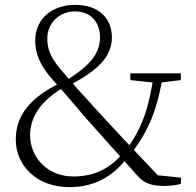

<svg xmlns="http://www.w3.org/2000/svg" viewBox="-20 -757 809 791"><path d="M266 14C381 14 455 -41 507 -111H515L488 -128C434 -62 368 -30 282 -30C172 -30 104 -112 104 -200C104 -273 146 -342 246 -399L234 -422V-418C104 -356 45 -282 45 -182C45 -75 131 14 266 14ZM520 -124C597 -225 627 -306 653 -453H614C594 -312 567 -233 500 -139H495ZM620 -416H634L725 -427V-455H517V-427ZM657 9C680 9 701 6 725 1L726 -25L601 -38L646 -18C522 -149 450 -225 370 -313C314 -374 280 -412 230 -471C185 -525 175 -557 175 -599C175 -665 228 -710 289 -710C352 -710 392 -668 392 -603C392 -528 339 -481 256 -427L267 -402V-406C375 -463 441 -519 441 -603C441 -679 389 -737 290 -737C197 -737 125 -682 125 -589C125 -535 146 -486 195 -431C256 -363 282 -331 336 -268C404 -191 470 -119 551 -28C578 0 608 9 657 9Z"/></svg>

Font: Source Han Serif TW VF
Style: Regular
Weight: 250
Designer: Ryoko NISHIZUKA 西塚涼子 (kana & ideographs); Frank Grießhammer (Latin, Greek & Cyrillic); Wenlong ZHANG 张文龙 (bopomofo); San
Foundry: Adobe
Version: Version 2.002;hotconv 1.1.0;makeotfexe 2.6.0